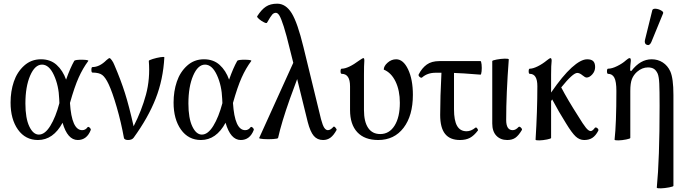

<svg xmlns="http://www.w3.org/2000/svg" viewBox="-20 -745 3697 1037"><path d="M185.1 11.2Q117.2 11.2 77.1 -44.9Q37.1 -101.1 37.1 -190.9Q37.1 -252 54.7 -304Q72.3 -356 110.4 -390.4Q148.4 -424.8 201.2 -424.8Q252.4 -424.8 285.9 -394.5Q319.3 -364.3 336.9 -314.9Q359.9 -379.4 380.9 -416Q384.8 -422.9 426.3 -422.4Q459 -421.4 457 -416Q427.2 -376 404.8 -325.9Q382.3 -275.9 357.9 -189Q367.2 -42 423.8 -42Q441.9 -42 453.1 -58.1Q455.6 -61 460 -58.8Q464.4 -56.6 468 -51.5Q471.7 -46.4 470.2 -43Q449.2 11.2 399.9 11.2Q344.7 11.2 317.9 -82Q267.6 11.2 185.1 11.2ZM117.2 -186Q117.2 -106.4 138.2 -62.3Q159.2 -18.1 189.9 -18.1Q222.7 -18.1 251.7 -65.2Q280.8 -112.3 300.8 -188Q300.8 -191.4 300.3 -198.7Q299.8 -206.1 299.8 -210Q297.4 -282.7 271.2 -339.4Q245.1 -396 207 -396Q168.5 -396 142.8 -336.4Q117.2 -276.9 117.2 -186Z M671.4 11.2Q662.6 11.2 656.2 8.1Q649.9 4.9 649.4 0Q634.3 -84 610.6 -165.8Q586.9 -247.6 566.4 -291Q549.3 -327.1 532.2 -340.1Q515.1 -353 479.5 -353Q473.6 -353 473.6 -367.9Q473.6 -382.8 479.5 -382.8Q517.6 -382.8 554.7 -419.9Q567.4 -431.2 571.8 -431.2Q575.2 -431.2 583.5 -420.2Q591.8 -409.2 597.7 -394Q632.3 -313.5 654.8 -242.7Q677.2 -171.9 701.7 -63Q745.1 -147.9 768.3 -233.6Q791.5 -319.3 783.7 -416Q783.7 -419.9 805.4 -426.5Q827.1 -433.1 845.9 -436Q864.7 -439 867.7 -436Q861.3 -315.4 820.8 -212.4Q780.3 -109.4 701.7 -1Q692.4 11.2 671.4 11.2Z M1065.4 11.2Q997.6 11.2 957.5 -44.9Q917.5 -101.1 917.5 -190.9Q917.5 -252 935.1 -304Q952.6 -356 990.7 -390.4Q1028.8 -424.8 1081.5 -424.8Q1132.8 -424.8 1166.3 -394.5Q1199.7 -364.3 1217.3 -314.9Q1240.2 -379.4 1261.2 -416Q1265.1 -422.9 1306.6 -422.4Q1339.4 -421.4 1337.4 -416Q1307.6 -376 1285.2 -325.9Q1262.7 -275.9 1238.3 -189Q1247.6 -42 1304.2 -42Q1322.3 -42 1333.5 -58.1Q1335.9 -61 1340.3 -58.8Q1344.7 -56.6 1348.4 -51.5Q1352.1 -46.4 1350.6 -43Q1329.6 11.2 1280.3 11.2Q1225.1 11.2 1198.2 -82Q1147.9 11.2 1065.4 11.2ZM997.6 -186Q997.6 -106.4 1018.6 -62.3Q1039.6 -18.1 1070.3 -18.1Q1103 -18.1 1132.1 -65.2Q1161.1 -112.3 1181.2 -188Q1181.2 -191.4 1180.7 -198.7Q1180.2 -206.1 1180.2 -210Q1177.7 -282.7 1151.6 -339.4Q1125.5 -396 1087.4 -396Q1048.8 -396 1023.2 -336.4Q997.6 -276.9 997.6 -186Z M1379.9 0 1564 -405.8 1545.9 -478Q1526.9 -557.1 1512.7 -601.3Q1498.5 -645.5 1489.3 -660.6Q1480 -675.8 1470.2 -675.8Q1459 -675.8 1450.4 -666.5Q1441.9 -657.2 1421.9 -622.1Q1419.4 -617.7 1405.3 -624.8Q1391.1 -631.8 1378.9 -642.3Q1366.7 -652.8 1369.1 -657.2Q1392.1 -693.4 1416.3 -709.2Q1440.4 -725.1 1477.1 -725.1Q1523.4 -725.1 1555.2 -674.1Q1586.9 -623 1619.1 -490.2L1713.9 -101.1Q1722.7 -67.9 1731.4 -54.9Q1740.2 -42 1751 -42Q1765.1 -42 1780.8 -60.1Q1784.7 -64 1792 -55.4Q1799.3 -46.9 1797.9 -43Q1782.2 -14.2 1764.9 -1.5Q1747.6 11.2 1725.1 11.2Q1693.8 11.2 1674.8 -11Q1655.8 -33.2 1642.1 -85.9L1585 -317.9L1544.9 -209Q1500.5 -83.5 1481.9 0Q1481 4.4 1454.8 6.1Q1428.7 7.8 1403.6 6.1Q1378.4 4.4 1379.9 0Z M2022.9 11.2Q1949.2 11.2 1909.9 -30.8Q1870.6 -72.8 1870.6 -150.9V-278.8Q1870.6 -346.2 1825.7 -346.2Q1819.3 -346.2 1819.3 -360.1Q1819.3 -374 1825.7 -374Q1860.4 -374 1920.9 -418.9Q1938.5 -431.2 1942.9 -431.2Q1947.8 -431.2 1947.8 -417Q1945.8 -393.1 1945.8 -341.8V-150.9Q1945.8 -87.9 1968.3 -54.4Q1990.7 -21 2033.7 -21Q2082.5 -21 2111.1 -66.4Q2139.6 -111.8 2139.6 -189.9Q2139.6 -256.3 2116.5 -304.4Q2093.3 -352.5 2052.7 -369.1Q2052.7 -388.2 2073.5 -406.5Q2094.2 -424.8 2119.6 -424.8Q2158.2 -424.8 2184.1 -370.4Q2210 -315.9 2210 -232.9Q2210 -120.6 2159.7 -54.7Q2109.4 11.2 2022.9 11.2Z M2464.4 11.2Q2410.2 11.2 2383.8 -22Q2357.4 -55.2 2357.4 -124Q2357.4 -218.8 2364.3 -352.1H2333Q2289.1 -352.1 2260.3 -327.1Q2255.4 -322.3 2247.1 -329.1Q2238.8 -335.9 2241.2 -342.8Q2258.8 -377.4 2284.9 -396.2Q2311 -415 2353 -415H2575.2Q2579.1 -415 2581.1 -396.5Q2583 -377.9 2581.1 -359.6Q2579.1 -341.3 2575.2 -341.8Q2471.7 -350.1 2432.1 -351.1V-154.8Q2432.1 -94.2 2448.7 -65.2Q2465.3 -36.1 2500 -36.1Q2524.4 -36.1 2547.4 -55.2Q2552.2 -59.1 2557.9 -50.8Q2563.5 -42.5 2561 -40Q2540 -12.2 2518.1 -0.5Q2496.1 11.2 2464.4 11.2Z M2719.7 11.2Q2683.1 11.2 2660.9 -12Q2638.7 -35.2 2638.7 -78.1V-415Q2638.7 -418.9 2662.1 -423.3Q2685.5 -427.7 2705.3 -428.2Q2725.1 -428.7 2728 -424.8Q2713.9 -237.8 2713.9 -97.2Q2713.9 -42 2749 -42Q2765.1 -42 2780.8 -59.1Q2785.6 -63.5 2793.5 -55.7Q2801.3 -47.9 2798.8 -43Q2780.8 -12.7 2763.4 -0.7Q2746.1 11.2 2719.7 11.2Z M2872.6 9.8Q2882.3 -145 2882.3 -279.8Q2882.3 -346.2 2841.3 -346.2Q2835.4 -346.2 2835.4 -360.1Q2835.4 -374 2841.3 -374Q2858.4 -374 2883.8 -386.5Q2909.2 -398.9 2933.6 -418.9Q2949.2 -431.2 2952.6 -431.2Q2959.5 -431.2 2959.5 -417Q2956.5 -393.1 2956.5 -341.8V-245.1Q3018.1 -335 3067.6 -379.9Q3117.2 -424.8 3151.4 -424.8Q3173.8 -424.8 3184.1 -414.6Q3194.3 -404.3 3194.3 -382.8Q3194.3 -360.4 3179 -343.3Q3163.6 -326.2 3148.4 -326.2Q3140.1 -326.2 3125.5 -338.6Q3110.8 -351.1 3097.7 -351.1Q3074.2 -351.1 3011.2 -272.9Q3045.9 -206.5 3102.5 -118.2Q3129.9 -73.2 3144.5 -55.2Q3159.2 -37.1 3170.4 -37.1Q3180.2 -37.1 3193.4 -55.2Q3196.3 -57.6 3201.2 -55.9Q3206.1 -54.2 3210 -48.8Q3213.9 -43.5 3211.4 -39.1Q3197.3 -12.2 3179.4 -0.5Q3161.6 11.2 3135.3 11.2Q3109.9 11.2 3089.4 -7.8Q3068.8 -26.9 3037.6 -78.1Q2999 -139.2 2962.4 -208L2956.5 -199.2V0Q2956.5 3.9 2934.6 8.3Q2912.6 12.7 2893.8 13.2Q2875 13.7 2872.6 9.8Z M3498 -518.1Q3488.8 -497.1 3473.9 -502.7Q3459 -508.3 3463.4 -528.8L3503.4 -690.9Q3507.3 -698.7 3521.7 -697.8Q3536.1 -696.8 3550.5 -688.7Q3564.9 -680.7 3561.5 -672.9ZM3527.3 269Q3542.5 115.2 3542.5 -172.9Q3542.5 -256.8 3540.8 -293.5Q3539.1 -330.1 3532.2 -347.2Q3523.4 -366.2 3511 -373.5Q3498.5 -380.9 3479.5 -380.9Q3448.2 -380.9 3420.4 -356.9Q3401.9 -340.3 3393.1 -318.1Q3384.3 -295.9 3384.3 -253.9V0Q3384.3 3.9 3362.1 8.3Q3339.8 12.7 3321 13.2Q3302.2 13.7 3299.3 9.8Q3309.1 -77.6 3309.1 -253.9Q3309.1 -304.7 3298.1 -325.4Q3287.1 -346.2 3264.2 -346.2Q3258.3 -346.2 3258.3 -360.1Q3258.3 -374 3264.2 -374Q3285.2 -374 3313.7 -388.2Q3342.3 -402.3 3360.4 -418.9Q3374 -431.2 3381.3 -431.2Q3387.2 -431.2 3387.2 -417Q3383.3 -386.7 3383.3 -363.8L3390.1 -361.8Q3438.5 -424.8 3499.5 -424.8Q3533.2 -424.8 3559.6 -407.7Q3585.9 -390.6 3600.1 -359.9Q3617.2 -322.3 3617.2 -231.9V258.8Q3617.2 262.7 3593.8 267.1Q3570.3 271.5 3550.3 272.2Q3530.3 272.9 3527.3 269Z"/></svg>

Font: Junicode SmCond
Style: Regular
Weight: 400
Width: 4
Designer: Peter S. Baker
Version: Version 2.206